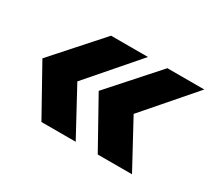

<svg xmlns="http://www.w3.org/2000/svg" viewBox="-87 -664 765 694"><g transform="rotate(30 296.0 -317.0)"><path d="M376 -119 264 -320 438 -515H592L415 -311L519 -119ZM141 -119 29 -320 203 -515H357L180 -311L284 -119Z"/></g></svg>

Font: MuseoModerno Thin ExtraBold
Style: Italic
Weight: 800
Italic angle: -9°
Version: Version 1.003